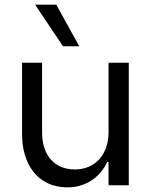

<svg xmlns="http://www.w3.org/2000/svg" viewBox="-20 -797 642 826"><path d="M251 -598H321L222 -777H131ZM534 -527H447V-228C447 -133 390 -68 302 -68C218 -68 161 -125 161 -228V-527H75V-217C75 -99 136 9 270 9C354 9 413 -39 441 -100H447V0H534Z"/></svg>

Font: Be Vietnam
Style: Regular
Weight: 400
Designer: Gabriel Lam
Foundry: TypeRant
Version: Version 4.000